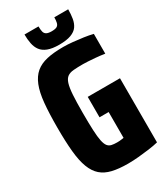

<svg xmlns="http://www.w3.org/2000/svg" viewBox="-265 -1099 1099 1294"><g transform="rotate(-30 284.5 -451.5)"><path d="M330 100Q258 100 207.5 88Q157 76 124 47Q91 18 71.5 -33Q52 -84 44.5 -162Q37 -240 37 -350Q37 -460 44.5 -538Q52 -616 72.5 -667Q93 -718 127.5 -747Q162 -776 214.5 -788Q267 -800 343 -800Q376 -800 416 -796Q456 -792 495 -786.5Q534 -781 566 -773V-619Q527 -625 495.5 -627.5Q464 -630 440.5 -631.5Q417 -633 401 -633Q357 -633 327 -630.5Q297 -628 279 -615Q261 -602 251.5 -572Q242 -542 238.5 -488.5Q235 -435 235 -350Q235 -267 237.5 -213.5Q240 -160 246.5 -129Q253 -98 264.5 -83.5Q276 -69 294 -65Q312 -61 336 -61Q346 -61 354.5 -61.5Q363 -62 372 -63.5Q381 -65 389 -66V-267H318V-426H569V73Q537 81 496 86.5Q455 92 412 96Q369 100 330 100ZM329 -826Q274 -826 240.5 -839Q207 -852 189.5 -875.5Q172 -899 165.5 -932Q159 -965 159 -1003H268Q268 -977 272 -961Q276 -945 289.5 -937.5Q303 -930 329 -930Q358 -930 370.5 -937.5Q383 -945 387 -962Q391 -979 391 -1003H499Q499 -965 493.5 -932Q488 -899 471.5 -875.5Q455 -852 420.5 -839Q386 -826 329 -826Z"/></g></svg>

Font: Farlight84_Sys_V01
Style: Bold
Weight: 700
Designer: Monotype Design Team, Nadine Chahine and Nizar Qandah
Foundry: Monotype Imaging Inc.
Version: Version 2.004;October 31, 2024;FontCreator 14.0.0.2814 64-bi